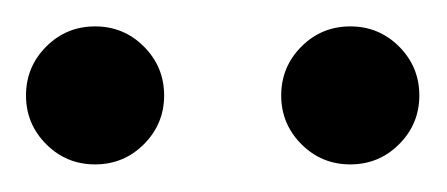

<svg xmlns="http://www.w3.org/2000/svg" viewBox="-21 -720 335 144"><path d="M86.9 -611.8Q71.8 -596.7 50.3 -596.7Q28.8 -596.7 13.7 -611.8Q-1.5 -627 -1.5 -648.4Q-1.5 -669.9 13.7 -685.1Q28.8 -700.2 50.3 -700.2Q71.8 -700.2 86.9 -685.1Q102.1 -669.9 102.1 -648.4Q102.1 -627 86.9 -611.8ZM278.3 -611.8Q263.2 -596.7 241.7 -596.7Q220.2 -596.7 205.1 -611.8Q189.9 -627 189.9 -648.4Q189.9 -669.9 205.1 -685.1Q220.2 -700.2 241.7 -700.2Q263.2 -700.2 278.3 -685.1Q293.5 -669.9 293.5 -648.4Q293.5 -627 278.3 -611.8Z"/></svg>

Font: Spinnaker
Style: Regular
Weight: 400
Designer: Elena Albertoni
Foundry: Elena Albertoni
Version: Version 1.001